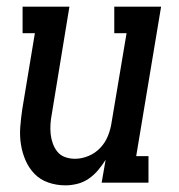

<svg xmlns="http://www.w3.org/2000/svg" viewBox="-20 -550 540 578"><path d="M177 8Q150 8 125.5 -0.5Q101 -9 84 -26.5Q67 -44 57 -67Q47 -90 43 -115.5Q39 -141 41 -167.5Q43 -194 47 -221L85 -450H48V-530H189L136 -207Q133 -192 132 -176.5Q131 -161 132.5 -146.5Q134 -132 139 -118Q144 -104 153 -93Q162 -82 176 -77Q190 -72 206 -72Q226 -72 246.5 -80.5Q267 -89 282 -105Q297 -121 305 -141Q313 -161 316 -182L361 -450H324V-530H465L390 -80H427V0H286L298 -69Q288 -53 275.5 -38Q263 -23 247 -12Q231 -1 212.5 3.5Q194 8 177 8Z"/></svg>

Font: Iosevka Slab Medium Oblique
Style: Regular
Weight: 500
Italic angle: -9°
Monospace: yes
Designer: Belleve Invis
Foundry: Belleve Invis
Version: Version 11.1.1; ttfautohint (v1.8.3)